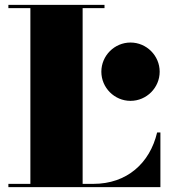

<svg xmlns="http://www.w3.org/2000/svg" viewBox="-20 -770 700 790"><path d="M640 0V-225H626.5C596.5 -98 501.5 -13.5 364.5 -13.5H320V-736.5H410V-750H14.5V-736.5H105V-13.5H14.5V0ZM397 -475C397 -409 451 -355 517 -355C583 -355 637 -409 637 -475C637 -541 583 -595 517 -595C451 -595 397 -541 397 -475Z"/></svg>

Font: Bodoni* 16pt Fatface
Style: Regular
Weight: 900
Version: Version 2.3